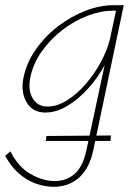

<svg xmlns="http://www.w3.org/2000/svg" viewBox="-57 -428 533 737"><path d="M149 289Q115 289 80 276.5Q45 264 14.5 237Q-16 210 -37 170L-17 153Q13 213 60.5 240Q108 267 153 267Q199 267 230.5 238.5Q262 210 275 147L356 -231L382 -277Q372 -229 345.5 -179.5Q319 -130 281.5 -88.5Q244 -47 201.5 -21.5Q159 4 117 4Q68 4 45 -35.5Q22 -75 33 -129Q45 -188 81 -239Q117 -290 167 -328Q217 -366 272 -387Q327 -408 379 -408H418L301 149Q293 186 278.5 212.5Q264 239 244 256Q224 273 200 281Q176 289 149 289ZM119 113 121 94 369 92 367 113ZM125 -19Q162 -19 200.5 -43Q239 -67 272.5 -106Q306 -145 330.5 -190.5Q355 -236 365 -278L391 -399L401 -387H376Q330 -387 279 -367.5Q228 -348 182.5 -313Q137 -278 103.5 -231Q70 -184 59 -129Q50 -80 69 -49.5Q88 -19 125 -19Z"/></svg>

Font: Ysabeau Infant Thin
Style: Italic
Weight: 250
Italic angle: -12°
Designer: Christian Thalmann (Catharsis Fonts)
Version: Version 2.001;gftools[0.9.30]; featfreeze: ss01,ss02,lnum